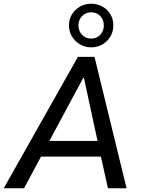

<svg xmlns="http://www.w3.org/2000/svg" viewBox="-44 -1010 755 1030"><path d="M-24 0 374 -705H463L635 0H535L491 -199L527 -170H143L191 -198L85 0ZM403 -593 209 -232 191 -254H506L484 -232L406 -593ZM445 -756Q412 -756 385 -772Q358 -788 342 -814.5Q326 -841 326 -874Q326 -907 342 -933Q358 -959 385 -974.5Q412 -990 445 -990Q479 -990 506 -974.5Q533 -959 548.5 -933Q564 -907 564 -873Q564 -841 548.5 -814.5Q533 -788 506 -772Q479 -756 445 -756ZM445 -803Q475 -803 494 -823.5Q513 -844 513 -874Q513 -904 494 -924Q475 -944 445 -944Q416 -944 396.5 -924Q377 -904 377 -874Q377 -844 396 -823.5Q415 -803 445 -803Z"/></svg>

Font: Nunito Sans 10pt SemiCondensed SemiBold
Style: Italic
Weight: 600
Width: 4
Italic angle: -9°
Designer: Vernon Adams
Foundry: Vernon Adams
Version: Version 3.101;gftools[0.9.27]